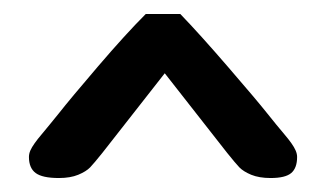

<svg xmlns="http://www.w3.org/2000/svg" viewBox="-20 -740 462 272"><path d="M186.5 -720.2H235.4Q263.2 -691.4 303.2 -645Q343.3 -598.6 358.4 -579.6Q364.3 -572.3 371.8 -563Q379.4 -553.7 383.8 -548.6Q388.2 -543.5 392.6 -537.4Q397 -531.2 398.9 -526.6Q400.9 -522 400.9 -517.6Q400.9 -502 392.6 -494.9Q384.3 -487.8 363.3 -487.8Q347.2 -487.8 335.9 -492.4Q324.7 -497.1 319.1 -502.9Q313.5 -508.8 301.8 -523.4L213.4 -636.2L125 -523.4Q113.3 -508.8 107.7 -502.9Q102.1 -497.1 90.8 -492.4Q79.6 -487.8 63.5 -487.8Q40 -487.8 30.5 -494.9Q21 -502 21 -517.6Q21 -522 22.9 -526.6Q24.9 -531.2 29.3 -537.4Q33.7 -543.5 38.1 -548.6Q42.5 -553.7 50 -563Q57.6 -572.3 63.5 -579.6Q79.6 -600.1 118.9 -646Q158.2 -691.9 186.5 -720.2Z"/></svg>

Font: Coustard
Style: Regular
Weight: 400
Foundry: vernon adams
Version: Version 1.000